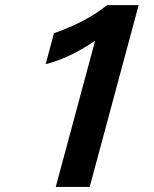

<svg xmlns="http://www.w3.org/2000/svg" viewBox="-20 -742 613 762"><path d="M530.3 -721.7 335.9 0H201.2L357.4 -580.1Q254.9 -510.7 161.1 -487.3L194.3 -610.4Q321.3 -654.3 405.3 -721.7Z"/></svg>

Font: FreeUniversal
Style: BoldItalic
Weight: 700
Italic angle: -11°
Version: Version 1.001 March 22, 2017